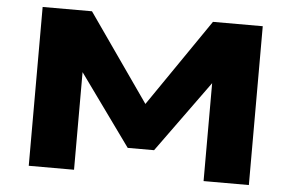

<svg xmlns="http://www.w3.org/2000/svg" viewBox="-50 -777 1289 849"><g transform="rotate(5 594.5 -352.5)"><path d="M106 0V-705H325L599 -313H593L862 -705H1083V0H882V-436H883L652 -117H535L305 -436H307V0Z"/></g></svg>

Font: Nunito Sans 7pt Expanded Black
Style: Regular
Weight: 900
Width: 7
Designer: Vernon Adams
Foundry: Vernon Adams
Version: Version 3.101;gftools[0.9.27]